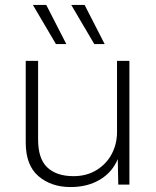

<svg xmlns="http://www.w3.org/2000/svg" viewBox="-20 -746 632 776"><path d="M265 10Q187 10 135.5 -34Q84 -78 84 -170V-500H134V-182Q134 -104 171.5 -69Q209 -34 277 -34Q330 -34 370 -58.5Q410 -83 431.5 -123.5Q453 -164 453 -213V-500H503V0H458L456 -103Q434 -50 384 -20Q334 10 265 10ZM248 -568H206L113 -726H167ZM403 -568H361L268 -726H322Z"/></svg>

Font: Work Sans Light
Style: Regular
Weight: 300
Designer: Wei Huang
Foundry: Wei Huang
Version: Version 2.012; ttfautohint (v1.8.3)